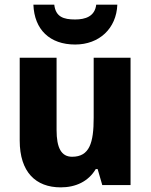

<svg xmlns="http://www.w3.org/2000/svg" viewBox="-20 -849 650 828"><path d="M486 -829H395C389 -778 348 -765 304 -765C254 -765 220 -776 214 -829H124C128 -721 195 -657 304 -657C408 -657 482 -726 486 -829ZM543 -600H384V-341C384 -233 366 -173 291 -173C244 -173 224 -212 224 -288V-600H65V-243C65 -107 134 -41 242 -41C306 -41 361 -66 393 -120H401L421 -51H543Z"/></svg>

Font: Noto Sans Tamil UI SemiCondensed ExtraBold
Style: Regular
Weight: 800
Width: 4
Designer: Jelle Bosma - Monotype Design Team
Foundry: Monotype Imaging Inc.
Version: Version 2.004